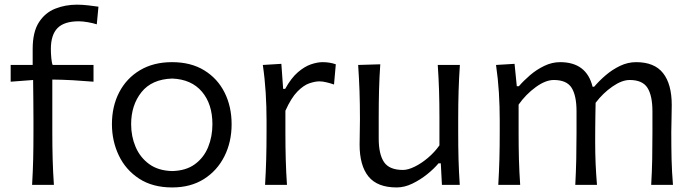

<svg xmlns="http://www.w3.org/2000/svg" viewBox="-20 -804 3020 835"><path d="M119.6 0Q123 -58.1 124.3 -111.8Q125.5 -165.5 125.5 -230V-282.2Q125.5 -321.3 125 -364.3Q124.5 -407.2 124 -456.1L26.4 -448.7V-521.5H122.1V-590.8Q122.1 -664.6 148.9 -706.5Q175.8 -748.5 219.7 -766.1Q263.7 -783.7 314.9 -783.7Q337.9 -783.7 365.2 -780.5Q392.6 -777.3 408.2 -774.9L400.9 -698.2Q384.3 -703.6 361.8 -707.5Q339.4 -711.4 322.3 -711.4Q259.3 -711.4 230.2 -681.9Q201.2 -652.3 201.2 -590.8Q201.2 -572.8 203.1 -551.5Q205.1 -530.3 209 -521.5H386.7V-448.7Q340.8 -452.6 296.4 -455.1Q252 -457.5 207.5 -458V-230Q207.5 -165.5 209 -111.8Q210.4 -58.1 214.4 0Z M729 11.2Q643.6 11.2 585 -27.1Q526.4 -65.4 496.6 -128.2Q466.8 -190.9 466.8 -263.7Q466.8 -341.8 498.5 -402.8Q530.3 -463.9 589.1 -498.8Q647.9 -533.7 728 -533.7Q810.5 -533.7 868.4 -498Q926.3 -462.4 956.8 -401.4Q987.3 -340.3 987.3 -263.7Q987.3 -186.5 955.8 -124Q924.3 -61.5 866.5 -25.1Q808.6 11.2 729 11.2ZM729 -60.1Q789.1 -61.5 827.9 -90.1Q866.7 -118.7 885.3 -164.6Q903.8 -210.4 903.8 -263.7Q903.8 -351.6 858.2 -405.3Q812.5 -459 729 -462.4Q640.1 -459.5 595.2 -403.1Q550.3 -346.7 550.3 -263.7Q550.3 -210.9 569.8 -165Q589.4 -119.1 628.9 -90.3Q668.5 -61.5 729 -60.1Z M1132.8 0Q1136.2 -58.1 1137.7 -111.8Q1139.2 -165.5 1139.2 -230V-282.7Q1139.2 -340.3 1135.5 -400.9Q1131.8 -461.4 1123 -521.5L1203.6 -526.4L1211.4 -417.5H1220.2Q1246.1 -464.4 1275.1 -489.5Q1304.2 -514.6 1332.3 -524.2Q1360.4 -533.7 1382.8 -533.7Q1414.1 -533.7 1440.4 -524.4L1432.6 -436.5Q1417 -441.9 1399.9 -446Q1382.8 -450.2 1369.1 -450.2Q1351.1 -450.2 1325.9 -441.9Q1300.8 -433.6 1273.7 -406.2Q1246.6 -378.9 1221.2 -322.3V-226.6Q1221.2 -164.6 1222.7 -111.3Q1224.1 -58.1 1228 0Z M1705.1 11.2Q1621.1 11.2 1582.5 -36.4Q1543.9 -84 1543.9 -175.3Q1543.9 -209 1544.7 -234.9Q1545.4 -260.7 1545.4 -285.2Q1545.4 -353 1543.5 -408.4Q1541.5 -463.9 1537.6 -521.5L1633.8 -524.4Q1629.9 -466.8 1628.4 -411.4Q1627 -356 1627 -293.9V-201.7Q1627 -133.8 1649.9 -99.4Q1672.9 -64.9 1732.4 -64.9Q1754.4 -64.9 1783.4 -79.1Q1812.5 -93.3 1841.3 -117.7Q1870.1 -142.1 1891.1 -171.9V-293.9Q1891.1 -356 1889.4 -409.9Q1887.7 -463.9 1883.8 -521.5H1980Q1976.1 -463.9 1974.4 -408.4Q1972.7 -353 1972.7 -285.2V-230Q1972.7 -165.5 1974.1 -111.8Q1975.6 -58.1 1979.5 0H1901.9L1897 -93.8H1887.2Q1867.7 -70.3 1837.6 -46.1Q1807.6 -22 1773.2 -5.4Q1738.8 11.2 1705.1 11.2Z M2812 0Q2815.4 -58.1 2816.4 -111.3Q2817.4 -164.6 2817.4 -226.6V-319.8Q2817.4 -387.7 2795.9 -421.9Q2774.4 -456.1 2718.3 -456.1Q2684.6 -456.1 2643.3 -427.5Q2602.1 -398.9 2570.3 -356.9Q2569.8 -333.5 2569.3 -302.7Q2568.8 -272 2568.6 -241.5Q2568.4 -210.9 2568.4 -187Q2568.4 -136.7 2570.3 -92.3Q2572.3 -47.9 2576.2 0H2481.9Q2484.9 -58.1 2486.1 -111.3Q2487.3 -164.6 2487.3 -226.6V-319.8Q2487.3 -387.7 2466.1 -421.9Q2444.8 -456.1 2388.2 -456.1Q2352.5 -456.1 2309.8 -425Q2267.1 -394 2235.4 -349.1V-226.6Q2235.4 -164.6 2236.8 -111.3Q2238.3 -58.1 2242.2 0H2147Q2150.4 -58.1 2151.9 -111.8Q2153.3 -165.5 2153.3 -230V-282.7Q2153.3 -340.3 2149.7 -400.9Q2146 -461.4 2137.2 -521.5L2217.8 -526.4L2227.5 -429.2H2236.8Q2256.8 -452.6 2284.9 -476.8Q2313 -501 2346.7 -517.3Q2380.4 -533.7 2416 -533.7Q2530.8 -533.7 2557.1 -426.8H2564Q2585.9 -452.6 2614.5 -477.1Q2643.1 -501.5 2676.8 -517.6Q2710.4 -533.7 2746.6 -533.7Q2826.2 -533.7 2863.8 -485.8Q2901.4 -438 2901.4 -347.2Q2901.4 -313 2900.4 -283.2Q2899.4 -253.4 2899.4 -230Q2899.4 -165.5 2900.6 -111.8Q2901.9 -58.1 2906.7 0Z"/></svg>

Font: Pinar DS3-Regular
Style: Regular
Weight: 400
Designer: Amin Abedi
Version: Version 2.000